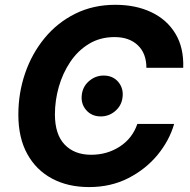

<svg xmlns="http://www.w3.org/2000/svg" viewBox="-20 -757 780 787"><path d="M345.2 9.8Q258.3 9.8 193.1 -25.1Q127.9 -60.1 91.6 -126.2Q55.2 -192.4 55.2 -287.1Q55.2 -376 83 -456.8Q110.8 -537.6 162.8 -600.8Q214.8 -664.1 288.3 -700.7Q361.8 -737.3 452.6 -737.3Q536.6 -737.3 600.3 -707Q664.1 -676.8 699 -619.1Q733.9 -561.5 731 -479H580.1Q580.1 -538.1 544.9 -571.5Q509.8 -605 449.7 -605Q390.1 -605 344.5 -577.1Q298.8 -549.3 267.8 -502.9Q236.8 -456.5 220.9 -400.6Q205.1 -344.7 205.1 -288.1Q205.1 -206.1 245.1 -164.3Q285.2 -122.6 353.5 -122.6Q418.9 -122.6 470.7 -156Q522.5 -189.5 543 -249H693.8Q674.3 -181.2 626 -122.3Q577.6 -63.5 506.1 -26.9Q434.6 9.8 345.2 9.8ZM393.1 -279.8Q355 -279.8 332.3 -306.9Q309.6 -334 315.9 -373Q321.3 -405.3 346.9 -426.3Q372.6 -447.3 404.8 -447.3Q443.4 -447.3 465.6 -420.2Q487.8 -393.1 481.9 -355Q477.1 -322.8 451.7 -301.3Q426.3 -279.8 393.1 -279.8Z"/></svg>

Font: Inter
Style: Bold Italic
Weight: 700
Italic angle: -9.39999°
Designer: Rasmus Andersson
Foundry: rsms
Version: Version 4.001;git-9221beed3